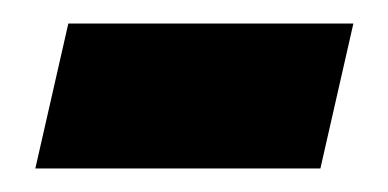

<svg xmlns="http://www.w3.org/2000/svg" viewBox="-20 -354 329 163"><path d="M10 -211H252L280 -334H38Z"/></svg>

Font: Noto Serif Tamil SemiCondensed Black
Style: Italic
Weight: 900
Width: 4
Italic angle: -12°
Designer: Indian Type Foundry, Tom Grace, and the Monotype Design Team
Foundry: Monotype Imaging Inc.
Version: Version 2.003